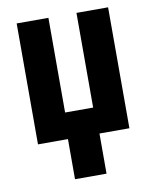

<svg xmlns="http://www.w3.org/2000/svg" viewBox="-80 -589 661 826"><g transform="rotate(-10 250.0 -176.0)"><path d="M188.5 -528.3V-114.7H311V-528.3H449.2V0H318.4V175.3H180.7V0H49.8V-528.3Z"/></g></svg>

Font: Roboto Condensed
Style: Bold
Weight: 700
Designer: Google
Version: Version 2.134; 2016